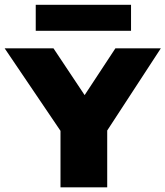

<svg xmlns="http://www.w3.org/2000/svg" viewBox="-46 -802 708 822"><path d="M213 0V-315L252.5 -183.5L-26 -595H183L344.5 -352.5H288.5L448 -595H642.5L374 -183.5L413 -313V0ZM107 -670V-781.5H515V-670Z"/></svg>

Font: Encode Sans SC SemiExpanded ExtraBold
Style: Regular
Weight: 800
Width: 6
Designer: Multiple Designers
Foundry: Impallari Type
Version: Version 3.002